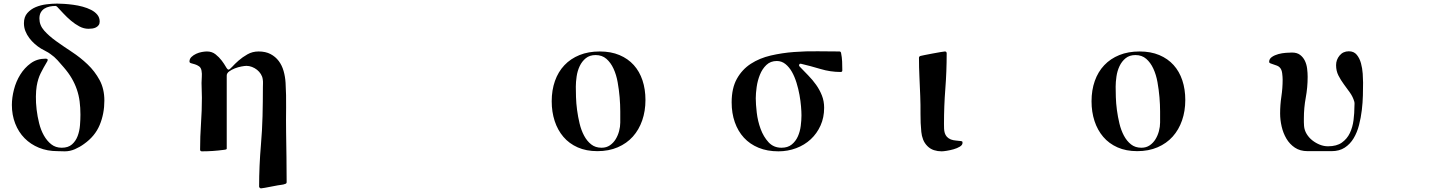

<svg xmlns="http://www.w3.org/2000/svg" viewBox="-20 -833 8040 1067"><path d="M289 -800Q272 -800 255.5 -796.5Q239 -793 226.5 -785Q214 -777 206.5 -763.5Q199 -750 199 -730Q199 -693 225.5 -663Q252 -633 292.5 -604Q333 -575 379.5 -544.5Q426 -514 466.5 -475.5Q507 -437 533.5 -388Q560 -339 560 -274Q560 -201 534 -138.5Q508 -76 447 -33Q424 -16 396.5 -4Q369 8 340 8Q330 8 320 7.5Q310 7 300 7Q243 7 196.5 -12Q150 -31 116.5 -65Q83 -99 64.5 -146.5Q46 -194 46 -250Q46 -290 57.5 -335Q69 -380 92.5 -418Q116 -456 151 -481.5Q186 -507 233 -507Q237 -507 241 -506Q245 -505 245 -500Q245 -495 242 -491Q221 -456 206 -426Q191 -396 184 -355Q180 -331 179.5 -296.5Q179 -262 183.5 -224Q188 -186 197.5 -148Q207 -110 224 -80Q241 -50 265 -31Q289 -12 323 -12Q359 -12 380 -30.5Q401 -49 411.5 -77Q422 -105 424.5 -137Q427 -169 427 -196Q427 -235 422.5 -269.5Q418 -304 407 -336Q396 -368 378.5 -398Q361 -428 335 -458Q318 -478 300 -498Q282 -518 260 -533Q248 -542 234.5 -548.5Q221 -555 208 -563Q190 -574 173 -589Q156 -604 142.5 -622Q129 -640 121 -660.5Q113 -681 113 -704Q113 -739 132 -760.5Q151 -782 178.5 -793.5Q206 -805 238 -809Q270 -813 297 -813Q313 -813 336.5 -811.5Q360 -810 386.5 -806.5Q413 -803 439 -796Q465 -789 486.5 -778Q508 -767 521 -751Q534 -735 534 -713Q534 -701 528 -693Q522 -685 513 -680.5Q504 -676 493 -674.5Q482 -673 472 -673Q446 -673 421.5 -686Q397 -699 374.5 -718Q352 -737 332 -758.5Q312 -780 296 -797Z M1429 214Q1426 212 1423 210Q1420 208 1420 204Q1420 146 1422.5 88.5Q1425 31 1430 -27Q1437 -108 1439 -187.5Q1441 -267 1441 -348Q1441 -359 1441.5 -370.5Q1442 -382 1440 -393Q1438 -408 1429.5 -421.5Q1421 -435 1408.5 -445Q1396 -455 1380.5 -461Q1365 -467 1350 -467Q1340 -467 1321.5 -463.5Q1303 -460 1285 -453Q1267 -446 1253.5 -436Q1240 -426 1240 -413V-7Q1240 -3 1232.5 -1.5Q1225 0 1222 0Q1192 4 1162 6Q1132 8 1102 8Q1092 8 1092 -2Q1092 -74 1097 -146Q1102 -218 1102 -290Q1102 -310 1101 -331Q1100 -352 1100 -372Q1100 -389 1101.5 -406Q1103 -423 1100 -440Q1097 -457 1086 -464.5Q1075 -472 1063.5 -475.5Q1052 -479 1042.5 -481.5Q1033 -484 1033 -491Q1033 -506 1044 -516.5Q1055 -527 1070 -534Q1085 -541 1101.5 -544Q1118 -547 1130 -547Q1158 -547 1178 -531Q1198 -515 1212 -496.5Q1226 -478 1235 -462Q1244 -446 1250 -446Q1256 -446 1270.5 -462Q1285 -478 1306 -496.5Q1327 -515 1355 -531Q1383 -547 1417 -547Q1456 -547 1483.5 -532.5Q1511 -518 1529 -494Q1547 -470 1556 -438.5Q1565 -407 1567 -373Q1571 -304 1570 -235Q1569 -166 1570 -97Q1571 -28 1572 41Q1573 110 1573 179Q1573 187 1565 189Q1555 193 1544.5 194Q1534 195 1524 197Q1500 201 1476.5 206Q1453 211 1429 214Z M3046 -270Q3046 -332 3064 -383Q3082 -434 3116.5 -470.5Q3151 -507 3200.5 -527Q3250 -547 3313 -547Q3375 -547 3422.5 -527Q3470 -507 3502 -471.5Q3534 -436 3550.5 -386.5Q3567 -337 3567 -277Q3567 -216 3549 -164Q3531 -112 3497 -74Q3463 -36 3413 -14.5Q3363 7 3300 7Q3238 7 3190.5 -14Q3143 -35 3111 -72.5Q3079 -110 3062.5 -160.5Q3046 -211 3046 -270ZM3180 -351Q3180 -328 3181 -293.5Q3182 -259 3187 -221.5Q3192 -184 3201 -146.5Q3210 -109 3226 -79Q3242 -49 3265.5 -30.5Q3289 -12 3323 -12Q3350 -12 3369.5 -25.5Q3389 -39 3401.5 -59.5Q3414 -80 3420.5 -104.5Q3427 -129 3427 -152Q3427 -176 3427 -213.5Q3427 -251 3423.5 -292.5Q3420 -334 3412.5 -376Q3405 -418 3389.5 -451.5Q3374 -485 3350 -506Q3326 -527 3290 -527Q3257 -527 3235.5 -509.5Q3214 -492 3201.5 -465.5Q3189 -439 3184.5 -408Q3180 -377 3180 -351Z M4424 -478 4420 -471 4423 -464Q4447 -439 4471.5 -414Q4496 -389 4515.5 -361.5Q4535 -334 4547.5 -302.5Q4560 -271 4560 -234Q4560 -180 4540 -135.5Q4520 -91 4485.5 -59Q4451 -27 4404.5 -9.5Q4358 8 4306 8Q4244 8 4195.5 -12Q4147 -32 4114 -68Q4081 -104 4063.5 -154Q4046 -204 4046 -264Q4046 -343 4075 -395Q4104 -447 4152.5 -478.5Q4201 -510 4263.5 -524.5Q4326 -539 4392.5 -544Q4459 -549 4524.5 -548Q4590 -547 4645 -547Q4652 -547 4654 -539Q4659 -515 4660 -490.5Q4661 -466 4661 -442Q4661 -433 4652 -433Q4595 -433 4540 -449.5Q4485 -466 4430 -479ZM4180 -287Q4180 -254 4185.5 -207Q4191 -160 4207 -116.5Q4223 -73 4251 -42.5Q4279 -12 4323 -12Q4358 -12 4380 -30Q4402 -48 4414 -75Q4426 -102 4430 -133.5Q4434 -165 4434 -192Q4434 -212 4431.5 -242Q4429 -272 4423 -305.5Q4417 -339 4406.5 -373Q4396 -407 4381 -433.5Q4366 -460 4345 -477Q4324 -494 4297 -494Q4262 -494 4239 -472Q4216 -450 4203 -417.5Q4190 -385 4185 -349.5Q4180 -314 4180 -287Z M5087 -512Q5087 -519 5095 -522Q5098 -523 5118 -527Q5138 -531 5162 -535.5Q5186 -540 5206.5 -543.5Q5227 -547 5231 -547Q5241 -547 5241 -536Q5241 -437 5233.5 -340Q5226 -243 5226 -144Q5226 -131 5226.5 -118Q5227 -105 5230.5 -93.5Q5234 -82 5242 -73Q5250 -64 5264 -58Q5278 -53 5292 -52Q5306 -51 5320 -49Q5326 -48 5327.5 -46.5Q5329 -45 5329 -39Q5329 -27 5314 -18Q5299 -9 5279.5 -3.5Q5260 2 5241 5Q5222 8 5213 8Q5191 8 5170.5 1.5Q5150 -5 5134 -21Q5118 -37 5110 -57.5Q5102 -78 5100 -100Q5095 -150 5095.5 -200Q5096 -250 5094 -300Q5092 -354 5089.5 -406Q5087 -458 5087 -512Z M6046 -270Q6046 -332 6064 -383Q6082 -434 6116.5 -470.5Q6151 -507 6200.5 -527Q6250 -547 6313 -547Q6375 -547 6422.5 -527Q6470 -507 6502 -471.5Q6534 -436 6550.5 -386.5Q6567 -337 6567 -277Q6567 -216 6549 -164Q6531 -112 6497 -74Q6463 -36 6413 -14.5Q6363 7 6300 7Q6238 7 6190.5 -14Q6143 -35 6111 -72.5Q6079 -110 6062.5 -160.5Q6046 -211 6046 -270ZM6180 -351Q6180 -328 6181 -293.5Q6182 -259 6187 -221.5Q6192 -184 6201 -146.5Q6210 -109 6226 -79Q6242 -49 6265.5 -30.5Q6289 -12 6323 -12Q6350 -12 6369.5 -25.5Q6389 -39 6401.5 -59.5Q6414 -80 6420.5 -104.5Q6427 -129 6427 -152Q6427 -176 6427 -213.5Q6427 -251 6423.5 -292.5Q6420 -334 6412.5 -376Q6405 -418 6389.5 -451.5Q6374 -485 6350 -506Q6326 -527 6290 -527Q6257 -527 6235.5 -509.5Q6214 -492 6201.5 -465.5Q6189 -439 6184.5 -408Q6180 -377 6180 -351Z M7247 7Q7205 7 7176 -12.5Q7147 -32 7129 -62.5Q7111 -93 7102.5 -130Q7094 -167 7094 -202Q7094 -250 7101 -296.5Q7108 -343 7108 -391Q7108 -405 7105.5 -425.5Q7103 -446 7093 -457Q7087 -464 7077 -468Q7067 -472 7057 -475Q7047 -478 7040 -481Q7033 -484 7033 -489Q7033 -506 7048.5 -516.5Q7064 -527 7084.5 -532.5Q7105 -538 7126.5 -539.5Q7148 -541 7160 -541Q7188 -541 7205 -528Q7222 -515 7231.5 -495.5Q7241 -476 7244 -452Q7247 -428 7247 -406Q7247 -347 7236.5 -290.5Q7226 -234 7226 -175Q7226 -164 7226 -154Q7226 -144 7227 -133Q7229 -109 7241.5 -88.5Q7254 -68 7273 -53Q7292 -38 7314.5 -29Q7337 -20 7360 -20Q7408 -20 7437 -40.5Q7466 -61 7481.5 -93.5Q7497 -126 7502 -165.5Q7507 -205 7507 -243Q7507 -251 7507.5 -256Q7508 -261 7506 -269Q7498 -296 7481.5 -319Q7465 -342 7448 -365Q7431 -388 7418 -413.5Q7405 -439 7405 -471Q7405 -501 7424.5 -524.5Q7444 -548 7476 -548Q7504 -548 7520 -528.5Q7536 -509 7543.5 -481Q7551 -453 7553 -423.5Q7555 -394 7555 -374Q7555 -343 7554 -303Q7553 -263 7548 -221Q7543 -179 7532.5 -138Q7522 -97 7502.5 -64.5Q7483 -32 7453 -12.5Q7423 7 7380 7Z"/></svg>

Font: SoukouMincho
Style: Regular
Weight: 400
Designer: Dr. Ken Lunde (project architect, glyph set definition & overall production); Masataka HATTORI  (production & ideograph 
Foundry: Adobe Systems Incorporated
Version: Version 1.00